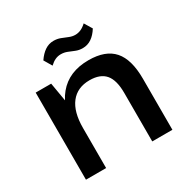

<svg xmlns="http://www.w3.org/2000/svg" viewBox="-165 -882 1014 1031"><g transform="rotate(-30 342.0 -366.5)"><path d="M489 -301Q489 -380 458 -416.5Q427 -453 361 -453Q285 -453 244 -400.5Q203 -348 203 -248L156 -173V-239Q156 -389 222 -469Q288 -549 410 -549Q515 -549 564.5 -492.5Q614 -436 614 -317V0H489ZM78 -540H174L203 -370V0H78ZM200 -669Q221 -700 245.5 -716.5Q270 -733 299 -733Q322 -733 341.5 -725.5Q361 -718 380 -710Q399 -702 418 -702Q436 -702 453 -709.5Q470 -717 487 -733L516 -685Q496 -653 471.5 -636.5Q447 -620 417 -620Q394 -620 374.5 -628Q355 -636 336.5 -643.5Q318 -651 297 -651Q279 -651 262.5 -643.5Q246 -636 229 -620Z"/></g></svg>

Font: Pathway Extreme 28pt SemiBold
Style: Regular
Weight: 600
Designer: Eduardo Rodriguez Tunni
Foundry: Eduardo Rodriguez Tunni
Version: Version 1.001;gftools[0.9.26]